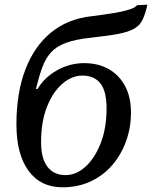

<svg xmlns="http://www.w3.org/2000/svg" viewBox="-20 -788 648 818"><path d="M246 10Q153 10 101.5 -60.5Q50 -131 50 -258Q50 -392 88 -491.5Q126 -591 197.5 -649.5Q269 -708 371 -719Q418 -725 459.5 -731.5Q501 -738 529.5 -747Q558 -756 564 -766L608 -768Q599 -728 587.5 -704Q576 -680 552 -666Q528 -652 483.5 -643.5Q439 -635 364 -627Q300 -620 260 -605Q220 -590 197 -564.5Q174 -539 160 -500.5Q146 -462 133 -409H140Q169 -458 223 -488.5Q277 -519 339 -519Q397 -519 441.5 -494.5Q486 -470 512 -423Q538 -376 538 -308Q538 -245 517.5 -187.5Q497 -130 459 -85.5Q421 -41 367 -15.5Q313 10 246 10ZM259 -42Q305 -42 344.5 -78Q384 -114 409 -178Q434 -242 434 -326Q434 -400 407.5 -433Q381 -466 331 -466Q286 -466 245.5 -431Q205 -396 180 -332.5Q155 -269 155 -183Q155 -112 182.5 -77Q210 -42 259 -42Z"/></svg>

Font: NotoSerif-Italic
Style: Regular
Weight: 400
Italic angle: -12°
Designer: Monotype Design Team
Foundry: Monotype Imaging Inc.
Version: Version 2.007; ttfautohint (v1.8) -l 8 -r 50 -G 200 -x 14 -D